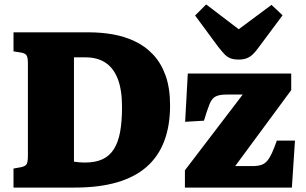

<svg xmlns="http://www.w3.org/2000/svg" viewBox="-20 -847 1380 867"><path d="M41 0V-86L75 -92Q94 -96 100 -105.5Q106 -115 106 -144V-562Q106 -588 99.5 -597.5Q93 -607 73 -610L41 -615V-701H382Q436 -701 488.5 -692Q541 -683 588 -661Q635 -639 671 -601Q707 -563 727.5 -506.5Q748 -450 748 -371Q748 -279 721.5 -209.5Q695 -140 642 -93.5Q589 -47 508 -23.5Q427 0 318 0ZM363 -113Q411 -113 443 -128Q475 -143 494.5 -174Q514 -205 522.5 -252Q531 -299 531 -364Q531 -442 511.5 -491.5Q492 -541 455.5 -564.5Q419 -588 367 -588H314V-117Q327 -115 339 -114Q351 -113 363 -113ZM815 0V-78L1076 -420H1002Q971 -420 954 -411.5Q937 -403 926.5 -377.5Q916 -352 901 -302L816 -297L828 -515H1295V-440L1042 -97H1119Q1143 -97 1159 -102Q1175 -107 1186.5 -120.5Q1198 -134 1208 -156Q1218 -178 1230 -212H1312L1298 0ZM1059 -578Q1035 -578 1020 -584Q1005 -590 993 -603Q981 -616 965 -636L861 -777L911 -827L1058 -715L1206 -825L1256 -778L1142 -625Q1120 -596 1101.5 -587Q1083 -578 1059 -578Z"/></svg>

Font: Literata ExtraBold
Style: Regular
Weight: 800
Designer: Latin by Veronika Burian and Jose Scaglione. Greek by Irene Vlachou. Cyrillic by Vera Evstafieva.
Foundry: TypeTogether
Version: Version 3.103;gftools[0.9.29]